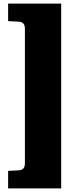

<svg xmlns="http://www.w3.org/2000/svg" viewBox="-20 -832 441 1064"><path d="M25 212V115L82 112Q102 111 110 101Q118 91 118 73V-673Q118 -691 110 -701Q102 -711 82 -712L25 -715V-812H319V212Z"/></svg>

Font: Literata Variable Black
Style: Regular
Weight: 900
Designer: Latin by Veronika Burian and Jose Scaglione. Greek by Irene Vlachou. Cyrillic by Vera Evstafieva.
Foundry: TypeTogether
Version: Version 3.021